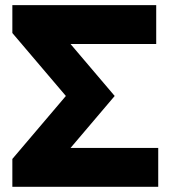

<svg xmlns="http://www.w3.org/2000/svg" viewBox="-20 -723 665 743"><path d="M27.8 0V-107.9L234.9 -351.6L27.8 -595.2V-703.1H584.5V-552.7H252.9L423.8 -351.6L252.9 -150.4H592.3V0Z"/></svg>

Font: Schibsted Grotesk ExtraBold
Style: Regular
Weight: 800
Designer: Bakken & Baeck AS, Henrik Kongsvoll
Foundry: Schibsted ASA
Version: Version 1.100; ttfautohint (v1.8.4.7-5d5b);gftools[0.9.25]